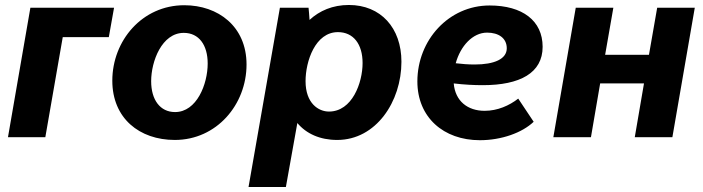

<svg xmlns="http://www.w3.org/2000/svg" viewBox="-20 -551 2822 771"><path d="M12 0H162L232 -402H417L438 -520H102Z M682 11C850 11 970 -131 970 -292C970 -445 856 -530 720 -530C551 -530 431 -388 431 -227C431 -76 540 11 682 11ZM683 -101C623 -101 587 -150 587 -225C587 -305 630 -419 718 -419C779 -419 814 -370 814 -296C814 -213 770 -101 683 -101Z M978 200H1128L1174 -57C1210 -14 1265 11 1334 11C1490 11 1592 -143 1592 -303C1592 -439 1509 -531 1381 -531C1316 -531 1263 -508 1223 -471C1222 -490 1220 -509 1219 -520H1104ZM1301 -103C1259 -103 1207 -136 1207 -225C1207 -305 1246 -422 1337 -422C1399 -422 1436 -374 1436 -298C1436 -218 1394 -103 1301 -103Z M1907 12C1994 12 2077 -18 2123 -62L2061 -155C2025 -127 1978 -106 1926 -106C1858 -106 1808 -145 1802 -216C1844 -211 1883 -209 1919 -209C2068 -209 2159 -258 2159 -363C2159 -468 2078 -529 1946 -529C1782 -529 1656 -390 1656 -224C1656 -80 1761 12 1907 12ZM1810 -297C1829 -366 1878 -420 1936 -420C1982 -420 2015 -398 2015 -357C2015 -314 1965 -292 1886 -292C1861 -292 1835 -294 1810 -297Z M2619 -520 2586 -331H2410L2443 -520H2292L2202 0H2353L2390 -216H2566L2529 0H2680L2770 -520Z"/></svg>

Font: Fixel Text 20240404
Style: Bold Italic
Weight: 700
Width: 4
Italic angle: -10°
Designer: AlfaBravo + MacPaw
Foundry: Kyrylo Tkachov, Marchela Mozhyna, Serhii Makarenko, Maria Weinstein, Zakhar Kryvoshyya
Version: Version 1.211;Glyphs 3.2 (3225)